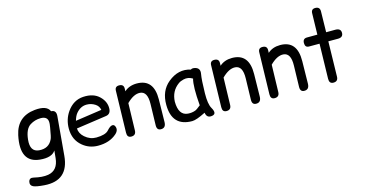

<svg xmlns="http://www.w3.org/2000/svg" viewBox="-100 -1262 3832 2016"><g transform="rotate(-15 1816.0 -254.5)"><path d="M387.7 -293Q370.6 -190.4 361.3 -173.8Q320.8 -84 214.4 -92.8Q117.2 -101.1 130.9 -231Q142.6 -345.2 201.7 -381.8Q254.4 -414.6 317.4 -414.6Q391.1 -414.1 393.6 -352.1Q395.5 -338.4 387.7 -293ZM453.1 -455.6Q446.8 -456.5 441.9 -456.5Q412.1 -527.8 278.8 -514.2Q84 -494.1 43.5 -302.7Q-17.1 -16.6 198.7 3.9Q326.7 16.1 368.2 -49.8L360.4 30.8Q347.7 161.6 239.7 180.2Q175.8 190.9 84.5 168.9Q38.6 157.7 29.3 200.2Q21 238.3 55.7 254.9Q86.4 269.5 174.8 275.9Q432.1 294.4 455.1 31.7L492.2 -389.2Q497.6 -447.8 453.1 -455.6Z M657.2 -211.4 985.4 -258.8Q1037.6 -266.1 1039.6 -326.2Q1042 -400.9 981.9 -459.5Q918.5 -522 805.7 -515.1Q697.3 -508.3 628.9 -410.2Q574.2 -331.5 574.2 -231Q574.2 -108.9 661.1 -37.6Q731 20 824.2 21Q951.2 22 1029.3 -47.4Q1073.7 -86.9 1050.8 -132.3Q1041 -151.9 1017.6 -147Q996.6 -142.6 963.9 -106Q929.7 -67.9 830.1 -66.9Q761.7 -66.4 707 -114.7Q659.7 -156.2 657.2 -211.4ZM668 -292Q681.6 -340.3 703.1 -367.2Q752 -427.2 819.3 -427.2Q867.7 -427.7 910.6 -400.4Q947.8 -376.5 955.1 -334Z M1200.7 -534.2Q1155.8 -534.2 1154.8 -488.8L1143.6 -34.7Q1142.1 17.6 1186 18.6Q1238.3 19.5 1239.7 -33.7L1247.6 -329.1Q1325.2 -406.7 1393.1 -401.9Q1473.6 -396 1470.2 -261.2L1464.4 -29.8Q1462.9 29.3 1516.1 24.4Q1562 20.5 1563 -38.6L1566.9 -282.7Q1570.3 -504.9 1385.7 -505.4Q1302.7 -505.4 1249.5 -457Q1250 -471.7 1250.5 -485.8Q1252 -534.2 1200.7 -534.2Z M1848.1 27.3Q1893.6 26.9 1994.6 -24.4Q2004.4 40 2065.4 27.3Q2118.7 16.6 2077.1 -54.7Q2048.8 -103.5 2050.8 -220.7Q2053.2 -367.7 2064.5 -428.7Q2075.7 -491.2 2017.1 -504.4Q1987.3 -511.2 1973.1 -499Q1845.2 -539.6 1728 -443.4Q1626 -359.9 1627.4 -207Q1628.9 27.8 1848.1 27.3ZM1904.8 -70.8Q1867.7 -57.1 1825.2 -60.1Q1724.1 -66.9 1722.7 -216.3Q1727.1 -331.1 1814 -394Q1835.4 -410.2 1871.6 -418.9Q1923.3 -431.6 1970.7 -401.9Q1948.2 -322.8 1965.8 -112.8Q1922.4 -77.1 1904.8 -70.8Z M2235.8 -534.2Q2190.9 -534.2 2189.9 -488.8L2178.7 -34.7Q2177.2 17.6 2221.2 18.6Q2273.4 19.5 2274.9 -33.7L2282.7 -329.1Q2360.4 -406.7 2428.2 -401.9Q2508.8 -396 2505.4 -261.2L2499.5 -29.8Q2498 29.3 2551.3 24.4Q2597.2 20.5 2598.1 -38.6L2602.1 -282.7Q2605.5 -504.9 2420.9 -505.4Q2337.9 -505.4 2284.7 -457Q2285.2 -471.7 2285.6 -485.8Q2287.1 -534.2 2235.8 -534.2Z M2759.3 -534.2Q2714.4 -534.2 2713.4 -488.8L2702.1 -34.7Q2700.7 17.6 2744.6 18.6Q2796.9 19.5 2798.3 -33.7L2806.2 -329.1Q2883.8 -406.7 2951.7 -401.9Q3032.2 -396 3028.8 -261.2L3022.9 -29.8Q3021.5 29.3 3074.7 24.4Q3120.6 20.5 3121.6 -38.6L3125.5 -282.7Q3128.9 -504.9 2944.3 -505.4Q2861.3 -505.4 2808.1 -457Q2808.6 -471.7 2809.1 -485.8Q2810.5 -534.2 2759.3 -534.2Z M3400.9 -786.1Q3356.9 -786.1 3356 -740.7L3350.6 -509.8Q3293.9 -509.3 3237.8 -509.3Q3191.4 -509.3 3191.4 -460Q3191.4 -412.1 3233.4 -412.1Q3290.5 -412.1 3348.1 -412.1L3339.4 -32.2Q3338.4 20 3382.3 21Q3435.1 22 3435.5 -31.2L3443.8 -412.1Q3496.1 -412.1 3548.3 -412.1Q3605.5 -412.1 3605.5 -461.9Q3605.5 -511.2 3545.4 -510.7L3446.3 -510.3Q3449.7 -613.3 3450.7 -737.8Q3450.7 -786.1 3400.9 -786.1Z"/></g></svg>

Font: Comic Relief
Style: Regular
Weight: 400
Designer: Jeff Davis
Foundry: Loudifier
Version: Version 1.200; ttfautohint (v1.8.4.7-5d5b)